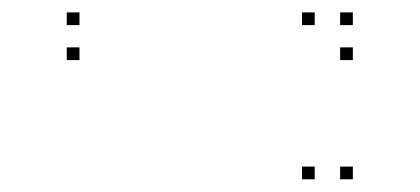

<svg xmlns="http://www.w3.org/2000/svg" viewBox="-20 -430 660 302"><path d="M535 -335.5V-355.5H515V-335.5ZM535 -390.5V-410.5H515V-390.5ZM105 -390.5V-410.5H85V-390.5ZM105 -335.5V-355.5H85V-335.5ZM475 -148V-168H455V-148ZM535 -148V-168H515V-148ZM535 -390.5V-410.5H515V-390.5ZM475 -390.5V-410.5H455V-390.5Z"/></svg>

Font: Monaspace Krypton Dots Var
Style: Regular
Weight: 400
Designer: Riley Cran and the Lettermatic Team
Version: Version 1.100 (Monaspace Krypton Dots)